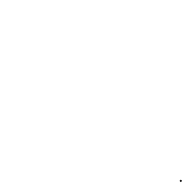

<svg xmlns="http://www.w3.org/2000/svg" viewBox="68 -809 535 535"><g transform="rotate(45 336.0 -541.5)"><path d="M667.5 -538.5H672.5V-543.5H667.5Z"/></g></svg>

Font: FRB American Cursive Just Endings
Style: Italic
Weight: 400
Italic angle: -25°
Version: Version 2.0;Modular Font Editor K font №1